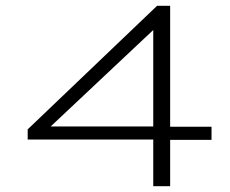

<svg xmlns="http://www.w3.org/2000/svg" viewBox="-20 -639 790 659"><path d="M506 0V-160H75V-195L519 -619H564V-204H706V-159H564V0ZM154 -205H506V-536Z"/></svg>

Font: Inconsolata ExtraExpanded Light
Style: Regular
Weight: 300
Width: 8
Monospace: yes
Designer: Raph Levien, Cyreal, Brenton Simpson
Foundry: Raph Levien, Cyreal, Google
Version: Version 3.001; ttfautohint (v1.8.2.53-6de2)